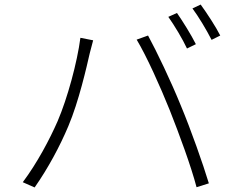

<svg xmlns="http://www.w3.org/2000/svg" viewBox="-20 -826 1040 843"><path d="M757 -769 719 -752C746 -714 782 -654 801 -613L840 -632C819 -674 782 -733 757 -769ZM861 -806 825 -789C853 -751 886 -696 909 -651L947 -670C928 -708 888 -769 861 -806ZM233 -294C198 -214 143 -110 80 -26L132 -3C191 -87 243 -184 280 -272C326 -380 361 -535 374 -592C379 -612 384 -630 389 -649L333 -660C319 -552 276 -394 233 -294ZM725 -343C767 -237 819 -96 843 -4L897 -21C871 -107 818 -257 775 -360C730 -471 668 -600 630 -670L580 -652C624 -579 684 -445 725 -343Z"/></svg>

Font: Noto Sans SC Light
Style: Regular
Weight: 300
Designer: Ryoko NISHIZUKA 西塚涼子 (kana, bopomofo & ideographs); Paul D. Hunt (Latin, Greek & Cyrillic); Sandoll Communications 산돌커뮤니
Foundry: Adobe
Version: Version 2.004;hotconv 1.0.118;makeotfexe 2.5.65603